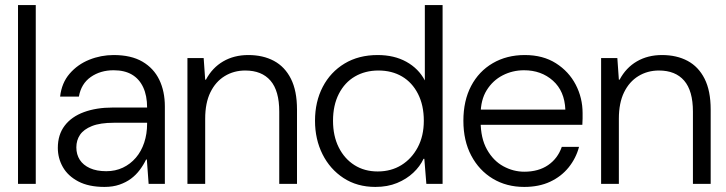

<svg xmlns="http://www.w3.org/2000/svg" viewBox="-20 -725 2862 757"><path d="M51 0V-705H121V0Z M392 12Q330 12 289 -9.5Q248 -31 228 -66Q208 -101 208 -142Q208 -194 235 -229.5Q262 -265 311 -283Q360 -301 424 -301H560Q560 -348 544.5 -381Q529 -414 500 -431Q471 -448 428 -448Q376 -448 338 -421.5Q300 -395 291 -344H217Q223 -398 254.5 -434.5Q286 -471 332 -489.5Q378 -508 428 -508Q497 -508 541.5 -482Q586 -456 608 -410.5Q630 -365 630 -305V0H566L559 -96H556Q546 -75 531 -55Q516 -35 496.5 -20.5Q477 -6 451 3Q425 12 392 12ZM399 -50Q435 -50 464.5 -64Q494 -78 515.5 -103Q537 -128 548.5 -162.5Q560 -197 560 -237V-241H429Q375 -241 342.5 -228Q310 -215 295.5 -193.5Q281 -172 281 -144Q281 -116 294.5 -95Q308 -74 334.5 -62Q361 -50 399 -50Z M719 0V-496H783L789 -411H792Q817 -458 860 -483Q903 -508 959 -508Q1017 -508 1060 -485Q1103 -462 1127 -414.5Q1151 -367 1151 -293V0H1081V-285Q1081 -367 1046.5 -407Q1012 -447 947 -447Q902 -447 866 -425Q830 -403 809.5 -361Q789 -319 789 -257V0Z M1460 12Q1388 12 1334.5 -23Q1281 -58 1251.5 -117Q1222 -176 1222 -249Q1222 -324 1252.5 -382.5Q1283 -441 1338.5 -474.5Q1394 -508 1469 -508Q1534 -508 1582 -481.5Q1630 -455 1655 -408V-705H1725V0H1661L1653 -99H1650Q1636 -69 1609.5 -44Q1583 -19 1545.5 -3.5Q1508 12 1460 12ZM1469 -49Q1522 -49 1562.5 -74Q1603 -99 1627 -144Q1651 -189 1651 -249Q1651 -310 1628 -355Q1605 -400 1565 -423.5Q1525 -447 1472 -447Q1420 -447 1379.5 -423.5Q1339 -400 1316 -355Q1293 -310 1293 -249Q1293 -189 1315.5 -144Q1338 -99 1377.5 -74Q1417 -49 1469 -49Z M2047 12Q1977 12 1923 -20.5Q1869 -53 1838 -111.5Q1807 -170 1807 -249Q1807 -328 1837.5 -386Q1868 -444 1923 -476Q1978 -508 2049 -508Q2121 -508 2172 -475.5Q2223 -443 2250 -391Q2277 -339 2277 -279Q2277 -269 2277 -258Q2277 -247 2276 -233H1861V-293H2209Q2206 -366 2160 -407Q2114 -448 2046 -448Q2001 -448 1962 -428Q1923 -408 1899 -369.5Q1875 -331 1875 -274V-247Q1875 -180 1900 -135.5Q1925 -91 1964.5 -69.5Q2004 -48 2047 -48Q2103 -48 2141 -74Q2179 -100 2195 -146H2263Q2251 -101 2222 -65Q2193 -29 2149 -8.5Q2105 12 2047 12Z M2350 0V-496H2414L2420 -411H2423Q2448 -458 2491 -483Q2534 -508 2590 -508Q2648 -508 2691 -485Q2734 -462 2758 -414.5Q2782 -367 2782 -293V0H2712V-285Q2712 -367 2677.5 -407Q2643 -447 2578 -447Q2533 -447 2497 -425Q2461 -403 2440.5 -361Q2420 -319 2420 -257V0Z"/></svg>

Font: DM Sans 36pt Light
Style: Regular
Weight: 300
Designer: Colophon Foundry, Jonny Pinhorn
Foundry: Colophon Foundry
Version: Version 4.004;gftools[0.9.30]